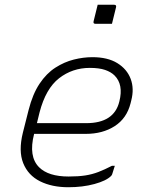

<svg xmlns="http://www.w3.org/2000/svg" viewBox="-20 -776 640 806"><path d="M368 -536Q432 -536 472.5 -511Q513 -486 528.5 -445Q544 -404 531 -354L528 -342Q512 -279 461.5 -246.5Q411 -214 340 -214H123V-213Q99 -119 144 -74Q183 -35 268 -35Q309 -35 338 -39.5Q367 -44 393 -54Q419 -64 450 -80H462Q460 -72 456.5 -62.5Q453 -53 451 -45Q450 -41 446 -37Q426 -17 376.5 -3.5Q327 10 267 10Q198 10 148 -15Q98 -40 77.5 -91Q57 -142 76 -219L100 -314Q117 -381 146 -424.5Q175 -468 212.5 -492Q250 -516 290 -526Q330 -536 368 -536ZM357 -491Q284 -491 228 -447.5Q172 -404 146 -304L135 -259H342Q459 -259 481 -350Q499 -421 461 -459Q446 -474 421 -482.5Q396 -491 357 -491ZM390 -756H459Q470 -756 467 -745L450 -676H381Q370 -676 373 -687Z"/></svg>

Font: Recursive Mn Lnr St Lt
Style: Italic
Weight: 300
Italic angle: -15°
Monospace: yes
Version: Version 1.079;hotconv 1.0.112;makeotfexe 2.5.65598; ttfautoh